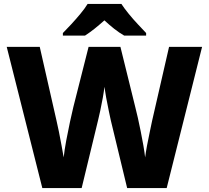

<svg xmlns="http://www.w3.org/2000/svg" viewBox="-20 -951 1056 971"><path d="M1002 -714 823 0H623L540 -344Q537 -359 530 -391Q523 -423 517 -457Q511 -491 508 -512Q506 -491 500 -457Q494 -423 487 -391Q480 -359 476 -343L393 0H194L14 -714H181L266 -340Q271 -319 278 -284.5Q285 -250 291.5 -214Q298 -178 302 -155Q306 -192 315 -240.5Q324 -289 334 -335Q344 -381 351 -410L428 -714H589L664 -410Q670 -388 677 -356Q684 -324 691.5 -287.5Q699 -251 705 -216Q711 -181 714 -155Q717 -179 723.5 -214.5Q730 -250 737.5 -284Q745 -318 749 -339L835 -714ZM594 -931Q609 -908 631.5 -880.5Q654 -853 678 -827.5Q702 -802 719 -784V-771H608Q582 -786 558 -805Q534 -824 508 -848Q481 -824 458.5 -806Q436 -788 410 -771H298V-784Q317 -803 340.5 -828.5Q364 -854 386.5 -881Q409 -908 423 -931Z"/></svg>

Font: Noto Sans Canadian Aboriginal ExtraBold
Style: Regular
Weight: 800
Designer: Monotype Design Team, Typotheque's Kevin King
Foundry: Monotype Imaging Inc.
Version: Version 2.004; ttfautohint (v1.8.4.7-5d5b)